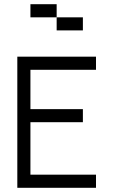

<svg xmlns="http://www.w3.org/2000/svg" viewBox="-20 -895 540 915"><path d="M437.5 0V-62.5H125Q125 -62.5 125 -312.5H375V-375H125V-562.5H437.5V-625H62.5Q62.5 -625 62.5 0ZM375 -750V-812.5H250V-750ZM250 -812.5V-875H125V-812.5Z"/></svg>

Font: Unifont
Style: Regular
Weight: 500
Version: Version 13.0.05